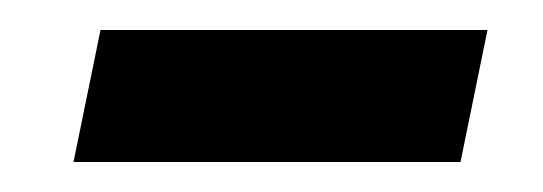

<svg xmlns="http://www.w3.org/2000/svg" viewBox="-20 -337 362 128"><path d="M29 -229 47 -317H305L287 -229Z"/></svg>

Font: Wix Madefor Text Medium
Style: Italic
Weight: 500
Italic angle: -12°
Designer: Dalton Maag Ltd
Foundry: Dalton Maag Ltd
Version: Version 3.100